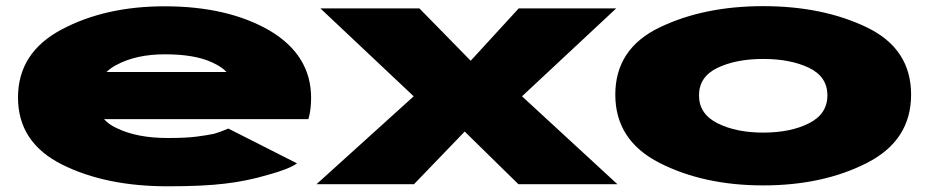

<svg xmlns="http://www.w3.org/2000/svg" viewBox="-20 -614 3112 640"><path d="M539 7V-154Q437 -154 370 -186.5Q302 -217 302 -288Q302 -363 368 -397.5Q434 -433 530 -433Q628 -433 686 -406.5Q720 -391 735 -374H278V-217H1008Q1017 -247 1017 -288Q1017 -430 879 -512Q739 -593 529 -593Q331 -593 186 -516Q40 -439 40 -289Q40 -139 187 -65.5Q332 7 539 7ZM539 -154V7Q659 7 730.5 -2Q801 -10 872.5 -31Q944 -50.5 970 -69.5L741 -185.5Q716 -174.5 693.5 -168Q670 -163 634.5 -158.5Q600 -154 539 -154Z M1035 0H1360L1529 -175.5L1708 0H2038L1720 -293L2034 -586H1709L1549 -411.5L1378 -586H1048L1359 -293Z M2524 4Q2723 4 2870 -71Q3017 -146 3017 -298.5Q3017 -451.5 2870 -522.5Q2723 -593.5 2524 -593.5Q2326 -593.5 2178.5 -522.5Q2031 -451.5 2031 -298.5Q2031 -146 2178.5 -71Q2326 4 2524 4ZM2524 -172Q2434 -172 2372 -203Q2310 -234 2310 -296Q2310 -358.5 2372 -388Q2434 -417.5 2524 -417.5Q2615 -417.5 2676.5 -388Q2738 -358.5 2738 -296Q2738 -234 2676.5 -203Q2615 -172 2524 -172Z"/></svg>

Font: Anybody ExtraExpanded Black
Style: Regular
Weight: 900
Width: 8
Version: Version 1.113;gftools[0.9.25]